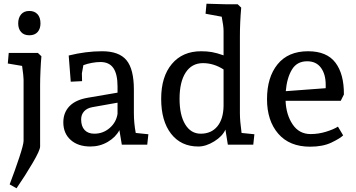

<svg xmlns="http://www.w3.org/2000/svg" viewBox="-20 -779 1917 1034"><path d="M107 -21V-117V-350Q107 -368 99 -424L22 -437L27 -494H184L203 -476Q200 -444 198 -398.5Q196 -353 196 -320V10Q196 30 156.5 97.5Q117 165 69 235L32 214Q61 138 84 68.5Q107 -1 107 -21ZM78 -653Q78 -683 93.5 -701.5Q109 -720 138 -720Q166 -720 182 -702.5Q198 -685 198 -653Q198 -624 182.5 -606.5Q167 -589 138 -589Q109 -589 93.5 -606.5Q78 -624 78 -653Z M321 -120Q321 -173 354.5 -207.5Q388 -242 455 -253L613 -280V-313Q613 -380 590.5 -412.5Q568 -445 521 -445Q500 -445 475 -440.5Q450 -436 429 -428L421 -384L422 -342L361 -339L350 -480Q442 -503 530 -503Q621 -503 661 -455Q701 -407 701 -296V-170Q701 -117 711 -63L779 -56L773 0H636L623 -78Q603 -40 560.5 -15Q518 10 467 10Q400 10 360.5 -25.5Q321 -61 321 -120ZM488 -59Q535 -59 570.5 -89.5Q606 -120 613 -166V-226L478 -202Q449 -197 433 -179.5Q417 -162 417 -136Q417 -99 435.5 -79Q454 -59 488 -59Z M848 -247Q848 -366 905.5 -434.5Q963 -503 1063 -503Q1095 -503 1121 -498.5Q1147 -494 1184 -481V-612Q1184 -639 1174 -689L1087 -705L1092 -759L1198 -756H1260L1279 -738Q1272 -658 1272 -582V-169Q1272 -128 1281 -63L1350 -56L1344 0H1207L1194 -81Q1178 -45 1133.5 -17.5Q1089 10 1048 10Q955 10 901.5 -58.5Q848 -127 848 -247ZM1061 -59Q1118 -59 1150.5 -98.5Q1183 -138 1184 -209V-405Q1131 -439 1073 -439Q1013 -439 980 -388.5Q947 -338 947 -247Q947 -159 977.5 -109Q1008 -59 1061 -59Z M1418 -245Q1418 -363 1475 -433Q1532 -503 1639 -503Q1740 -503 1786.5 -441.5Q1833 -380 1832 -270L1815 -236H1518Q1521 -161 1556 -109Q1591 -57 1653 -57Q1695 -57 1735.5 -69.5Q1776 -82 1800 -97L1828 -50Q1812 -34 1765.5 -11.5Q1719 11 1650 11Q1539 11 1478.5 -59Q1418 -129 1418 -245ZM1734 -304V-323Q1734 -379 1708.5 -414Q1683 -449 1634 -449Q1579 -449 1552 -404Q1525 -359 1519 -288Z"/></svg>

Font: Andada Pro Medium
Style: Regular
Weight: 500
Designer: Carolina Giovagnoli
Foundry: Huerta Tipografica
Version: Version 3.005; ttfautohint (v1.8.4)